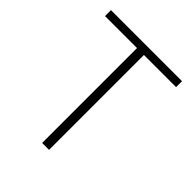

<svg xmlns="http://www.w3.org/2000/svg" viewBox="-201 -854 980 980"><g transform="rotate(45 289.0 -364.0)"><path d="M264 -685H33V-728H546V-685H314V0H264Z"/></g></svg>

Font: Merged Yaku Han JP ExtraLight
Style: Regular
Weight: 250
Designer: Ryoko NISHIZUKA 西塚涼子 (kana, bopomofo & ideographs); Paul D. Hunt (Latin, Greek & Cyrillic); Sandoll Communications 산돌커뮤니
Foundry: Adobe
Version: Version 2.004